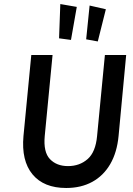

<svg xmlns="http://www.w3.org/2000/svg" viewBox="-20 -923 661 957"><path d="M310 14Q198.2 14 142 -54Q85.8 -122 97 -245L136 -649H242L203 -245Q195.6 -165 228.9 -130Q262.2 -95.1 319 -95.1Q376.7 -95.1 416.6 -130Q456.6 -165 463.9 -245L502.9 -649H608.9L571 -245Q563.1 -163 529.4 -105Q495.6 -47 439.8 -16.5Q384 14 310 14ZM467.4 -716.4 409.5 -727 426.6 -895.4 507.6 -876.9ZM333.8 -724 274.4 -732 280.6 -902.8 362.7 -888.6Z"/></svg>

Font: Karla
Style: Italic
Weight: 400
Italic angle: -8°
Designer: Jonathan Pinhorn
Version: Version 2.004;gftools[0.9.33]